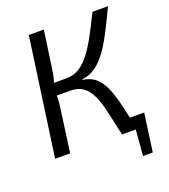

<svg xmlns="http://www.w3.org/2000/svg" viewBox="-150 -798 932 1057"><g transform="rotate(-20 315.5 -269.5)"><path d="M593 -72 583 0H438L448 -72ZM584 -7 562 151H505L518 -7ZM606 -690Q580 -635 556 -587Q532 -539 508 -499Q484 -459 458 -429.5Q432 -400 402 -382Q372 -364 335 -360L334 -357Q372 -352 398 -334.5Q424 -317 442 -287Q460 -257 473.5 -215Q487 -173 499 -119Q511 -65 525 0H437Q420 -78 406.5 -138Q393 -198 374.5 -239.5Q356 -281 326.5 -302.5Q297 -324 249 -324L255 -395Q299 -395 333.5 -417.5Q368 -440 397.5 -480Q427 -520 455.5 -573.5Q484 -627 515 -690ZM230 -690 199 -473Q195 -441 188 -415Q181 -389 170 -360Q174 -332 173 -307Q172 -282 167 -249L133 0H45L142 -690ZM294 -395 284 -324H151L161 -395Z"/></g></svg>

Font: Exo 2
Style: Italic
Weight: 400
Italic angle: -8°
Designer: Natanael Gama
Foundry: Natanael Gama
Version: Version 2.010